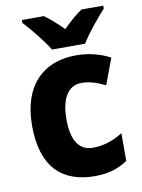

<svg xmlns="http://www.w3.org/2000/svg" viewBox="-87 -825 660 895"><g transform="rotate(-10 243.0 -378.0)"><path d="M194 -606H351C377 -650 432 -716 465 -752V-766H362C332 -746 304 -721 272 -689C240 -721 213 -745 184 -766H80V-752C114 -716 169 -649 194 -606ZM290 10C354 10 404 -6 445 -35V-166C402 -138 353 -122 303 -122C241 -122 204 -169 204 -273C204 -376 241 -429 302 -429C340 -429 376 -417 414 -398L460 -521C415 -545 361 -560 299 -560C141 -560 41 -459 41 -272C41 -77 134 10 290 10Z"/></g></svg>

Font: Noto Sans Thai Looped SemiCondensed ExtraBold
Style: Regular
Weight: 800
Width: 4
Designer: Sasikarn Vongin, Ben Mitchell
Foundry: The Fontpad Ltd
Version: Version 1.001